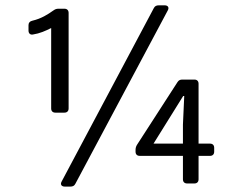

<svg xmlns="http://www.w3.org/2000/svg" viewBox="-20 -688 862 720"><path d="M556.6 -657.2 210.9 -6.8C205.1 3.9 210.9 11.7 222.7 11.7H244.1C252.9 11.7 258.8 8.8 262.7 1L609.4 -649.4C615.2 -660.2 609.4 -668 597.7 -668H575.2C566.4 -668 560.5 -665 556.6 -657.2ZM237.3 -281.2V-639.6C237.3 -649.4 231.4 -655.3 221.7 -655.3H199.2C191.4 -655.3 186.5 -653.3 179.7 -648.4C159.2 -633.8 134.8 -618.2 101.6 -610.4C91.8 -608.4 86.9 -602.5 86.9 -593.8V-573.2C86.9 -563.5 92.8 -556.6 103.5 -558.6C128.9 -562.5 151.4 -572.3 171.9 -583V-281.2C171.9 -271.5 177.7 -265.6 187.5 -265.6H221.7C231.4 -265.6 237.3 -271.5 237.3 -281.2ZM767.6 -149.4H724.6V-374C724.6 -383.8 718.8 -389.6 709 -389.6H664.1C656.2 -389.6 650.4 -387.7 645.5 -379.9L494.1 -145.5C490.2 -139.6 488.3 -132.8 488.3 -126V-119.1C488.3 -109.4 494.1 -103.5 503.9 -103.5H666V-15.6C666 -5.9 671.9 0 681.6 0H709C718.8 0 724.6 -5.9 724.6 -15.6V-103.5H767.6C777.3 -103.5 783.2 -109.4 783.2 -119.1V-133.8C783.2 -143.6 777.3 -149.4 767.6 -149.4ZM555.7 -149.4 667 -328.1H670.9L666 -220.7V-149.4Z"/></svg>

Font: Ed Sans Neue
Style: Regular
Weight: 400
Designer: Stephen Hutchings
Version: Version 1.004;PS 001.004;hotconv 1.0.88;makeotf.lib2.5.64775